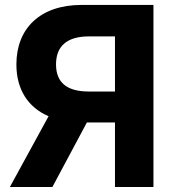

<svg xmlns="http://www.w3.org/2000/svg" viewBox="-20 -747 696 767"><path d="M593 0V-727.3H306.1C141 -727.3 45.5 -634.2 45.5 -489.7C45.5 -390.3 91.3 -318.2 174 -282.7L19.5 0H189.3L327.1 -257.8H439.3V0ZM439.3 -381.4H334.9C246.8 -381.4 203.8 -417.6 203.8 -489.7C203.8 -562.1 246.8 -601.6 335.6 -601.6H439.3Z"/></svg>

Font: Karasuma Gothic
Style: Bold
Weight: 700
Designer: Rasmus Andersson / Ryoko Nishizuka
Foundry: Genbu
Version: Version 1.00